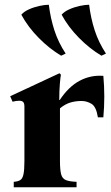

<svg xmlns="http://www.w3.org/2000/svg" viewBox="-20 -790 467 810"><path d="M38 0V-23Q55 -24 65 -30Q75 -36 79 -54.5Q83 -73 83 -110V-340Q83 -355 77.5 -360Q72 -365 61 -365Q49 -365 33 -361L23 -384L231 -481L237 -475Q235 -466 232.5 -436Q230 -406 230 -368H232Q269 -424 315.5 -449Q362 -474 416 -470Q424 -383 416 -295H393Q386 -340 366 -352Q346 -364 324 -364Q299 -364 277 -357.5Q255 -351 233 -333V-110Q233 -73 238 -54.5Q243 -36 258.5 -30Q274 -24 303 -23V0ZM356 -770Q363 -713 379.5 -662Q396 -611 427 -564L408 -555Q359 -584 313.5 -630Q268 -676 240 -728Q251 -741 272 -750.5Q293 -760 316.5 -765Q340 -770 356 -770ZM186 -770Q193 -713 209.5 -662Q226 -611 257 -564L238 -555Q189 -584 143.5 -630Q98 -676 70 -728Q81 -741 102 -750.5Q123 -760 146.5 -765Q170 -770 186 -770Z"/></svg>

Font: Bona Nova SC
Style: Bold
Weight: 700
Designer: Mateusz Machalski
Foundry: Capitalics
Version: Version 4.001; ttfautohint (v1.8.4.7-5d5b)